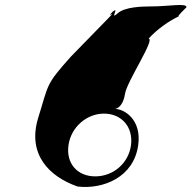

<svg xmlns="http://www.w3.org/2000/svg" viewBox="-20 -851 772 774"><path d="M585 -825C557 -825 481 -824 453 -796C421 -768 463 -828 435 -804C407 -776 460 -830 432 -802C406 -771 452 -815 422 -783C394 -755 294 -651 266 -623C162 -507 177 -513 134 -376C89 -229 178 -139 293 -99C397 -87 519 -137 537 -265C552 -369 481 -412 443 -412C452 -412 477 -424 484 -473C491 -521 607 -695 579 -695C612 -733 668 -771 701 -785C697 -784 697 -788 732 -822C731 -840 663 -825 585 -825ZM256 -265C266 -339 330 -393 399 -393C470 -393 518 -339 508 -265C498 -193 437 -140 364 -140C291 -140 246 -193 256 -265Z"/></svg>

Font: Hussar Przerywany
Style: Obl
Weight: 400
Foundry: Cannot Into Space Fonts
Version: Version 0.982